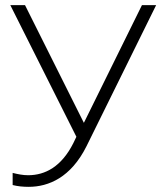

<svg xmlns="http://www.w3.org/2000/svg" viewBox="-20 -720 636 744"><path d="M29 -50V-3C49 2 69 4 91 4C169 4 255 -33 315 -153L585 -700H530L305 -244L77 -700H20L276 -190L264 -165C218 -74 155 -41 89 -41C69 -41 49 -45 29 -50Z"/></svg>

Font: Chess Sans Light
Style: Regular
Weight: 300
Designer: Wolf Bōese
Foundry: Wolf Bōese
Version: Version 7.223;Glyphs 3.3 (3306)